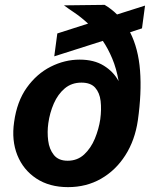

<svg xmlns="http://www.w3.org/2000/svg" viewBox="-20 -759 624 789"><path d="M259.5 10Q183 10 129.2 -25.5Q75.5 -61 51.2 -121.5Q27 -182 38 -257.5Q49.5 -342 90.2 -399Q131 -456 188.5 -485Q246 -514 307.5 -514Q366.5 -514 406.5 -489.2Q446.5 -464.5 467.5 -425.5Q458.5 -477.5 441.2 -518.5Q424 -559.5 402.5 -591L203 -527.5L215.5 -621.5L342 -662Q312.5 -689 286 -706.8Q259.5 -724.5 243 -737L410 -739Q438.5 -722 461 -699.5L576 -736L563.5 -642.5L514.5 -626.5Q548.5 -560 555.5 -468.8Q562.5 -377.5 546.5 -264.5Q534.5 -182.5 495 -120.8Q455.5 -59 395.2 -24.5Q335 10 259.5 10ZM258 -98.5Q298 -98.5 325.8 -124.2Q353.5 -150 369.8 -189.2Q386 -228.5 392 -268.5Q397.5 -309.5 393.5 -343.8Q389.5 -378 371 -398.8Q352.5 -419.5 314.5 -419.5Q274.5 -419.5 246.2 -395.8Q218 -372 201.2 -333.8Q184.5 -295.5 178.5 -252.5Q173.5 -216.5 178 -181Q182.5 -145.5 201.5 -122Q220.5 -98.5 258 -98.5Z"/></svg>

Font: Public Sans
Style: Bold Italic
Weight: 700
Italic angle: -8°
Designer: The Public Sans project authors (U.S. Web Design System). Libre Franklin designed by Pablo Impallari and Rodrigo Fuenzal
Version: Version 1.008; ttfautohint (v1.8.1) -l 8 -r 50 -G 200 -x 14 